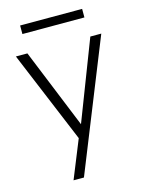

<svg xmlns="http://www.w3.org/2000/svg" viewBox="-126 -725 752 999"><g transform="rotate(-15 250.0 -225.0)"><path d="M421 -500H480L199 200H143L226 -5L20 -500H82L256 -72ZM83 -650H417V-604H83Z"/></g></svg>

Font: Albert Sans Light
Style: Regular
Weight: 300
Designer: Andreas Rasmussen
Foundry: a.Foundry
Version: Version 1.025